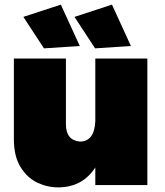

<svg xmlns="http://www.w3.org/2000/svg" viewBox="-20 -800 712 830"><path d="M231 10Q184 10 140.2 -11Q96.5 -32 67.5 -80Q40 -126 40 -198V-547H265V-263Q265 -194 325 -188Q388 -188 392 -276V-547H617V0H392V-76Q336 10 231 10ZM170 -591 81 -727 243 -780 325 -601ZM391 -591 302 -727 464 -780 546 -601Z"/></svg>

Font: Argentum Novus Black
Style: Regular
Weight: 900
Designer: Julieta Ulanovsky (font) & Cristiano Sobral (main changes)
Foundry: Julieta Ulanovsky (font) & Cristiano Sobral (main changes)
Version: Version 3.00;November 27, 2020;FontCreator 13.0.0.2655 64-bi